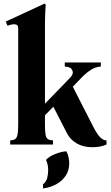

<svg xmlns="http://www.w3.org/2000/svg" viewBox="-20 -810 622 1076"><path d="M232 -110Q232 -73 235.5 -54.5Q239 -36 249 -30Q259 -24 277 -23V0H37V-23Q54 -24 64 -30Q74 -36 78 -54.5Q82 -73 82 -110V-649Q82 -664 76.5 -669Q71 -674 60 -674Q52 -674 42.5 -672Q33 -670 22 -666L12 -689L230 -790L236 -784Q235 -769 233.5 -737.5Q232 -706 232 -658V-231H234L360 -361Q374 -375 381 -384.5Q388 -394 388 -404Q388 -413 380.5 -424Q373 -435 343 -437V-460H545V-437Q515 -435 490 -419Q465 -403 446 -384L388 -324L501 -103Q525 -56 542.5 -39.5Q560 -23 577 -23V0Q544 15 498 15Q447 15 410.5 -6Q374 -27 356 -62L279 -212L232 -164ZM352 38Q361 54 364.5 72.5Q368 91 368 105Q368 145 348 175Q328 205 294.5 223Q261 241 221 246V223Q240 208 245 185.5Q250 163 250 144Q250 112 238 86Q256 66 291 52.5Q326 39 352 38Z"/></svg>

Font: Bona Nova
Style: Bold
Weight: 700
Designer: Mateusz Machalski
Foundry: Capitalics
Version: Version 4.001; ttfautohint (v1.8.3)